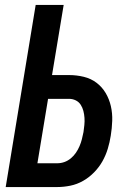

<svg xmlns="http://www.w3.org/2000/svg" viewBox="-20 -755 540 775"><path d="M3 0 124 -735H237L190 -452H259Q289 -452 318 -445Q347 -438 369.5 -421Q392 -404 406.5 -379.5Q421 -355 427.5 -326.5Q434 -298 433 -267.5Q432 -237 427 -207Q423 -181 415 -154.5Q407 -128 393.5 -104Q380 -80 360 -59.5Q340 -39 315.5 -25Q291 -11 264 -5.5Q237 0 211 0ZM131 -96H211Q226 -96 240 -101Q254 -106 266 -116Q278 -126 286.5 -138.5Q295 -151 301 -165Q307 -179 310.5 -193Q314 -207 317 -222Q319 -236 320.5 -250.5Q322 -265 321 -279.5Q320 -294 316.5 -307.5Q313 -321 305.5 -332.5Q298 -344 285.5 -350Q273 -356 259 -356H174Z"/></svg>

Font: Iosevka Curly Oblique
Style: Bold
Weight: 700
Italic angle: -9°
Monospace: yes
Designer: Belleve Invis
Foundry: Belleve Invis
Version: Version 11.1.0; ttfautohint (v1.8.3)